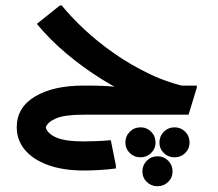

<svg xmlns="http://www.w3.org/2000/svg" viewBox="-20 -411 782 688"><path d="M623.3 -10Q555 -25 484.3 -54.7Q413.7 -84.3 346.2 -126.2Q278.7 -168 218.7 -218.5Q158.7 -269 112 -325.3L194.3 -391.3H201.3Q233.3 -351.7 280.8 -307Q328.3 -262.3 388.2 -220.3Q448 -178.3 516.2 -145.8Q584.3 -113.3 657.3 -98.3ZM279 0V-104.3H295.3Q330.3 -104.3 357.2 -102.8Q384 -101.3 399.3 -99.3Q414.7 -97.3 414.7 -97.3L508.7 -104.3H685.3V-97.3L655.7 0ZM282 200Q205 200 151 180Q97 160 68.5 125.2Q40 90.3 40 44.7Q40 -26 105.5 -65.2Q171 -104.3 279 -104.3V0Q211.7 0 180.8 13.2Q150 26.3 144 46Q150 67.7 181.7 81.7Q213.3 95.7 280.7 95.7Q300.3 95.7 325.8 94.7Q351.3 93.7 377 91.3L395.3 182V192.7Q365.3 196.7 334.2 198.3Q303 200 282 200ZM483.2 152.7Q460.7 152.7 445 137.3Q429.3 122 429.3 99.5Q429.3 76.9 445.1 61.1Q460.9 45.3 483.5 45.3Q506 45.3 521.7 61.1Q537.3 76.9 537.3 99.5Q537.3 122 521.5 137.3Q505.8 152.7 483.2 152.7ZM605.2 152.7Q582.7 152.7 567 137.3Q551.3 122 551.3 99.5Q551.3 76.9 567.1 61.1Q582.9 45.3 605.5 45.3Q628 45.3 643.7 61.1Q659.3 76.9 659.3 99.5Q659.3 122 643.6 137.3Q627.8 152.7 605.2 152.7ZM544.2 256.3Q521.7 256.3 506 241Q490.3 225.7 490.3 203.1Q490.3 180.6 506.1 164.8Q521.9 149 544.5 149Q567 149 582.7 164.8Q598.3 180.6 598.3 203.1Q598.3 225.7 582.5 241Q566.8 256.3 544.2 256.3Z"/></svg>

Font: Fustat
Style: Regular
Weight: 400
Designer: Mohamed Gaber, Khaled Hosny, Laura Garcia Mut
Foundry: Kief Type Foundry, Alif Type Foundry, Hard Type Foundry
Version: Version 1.007